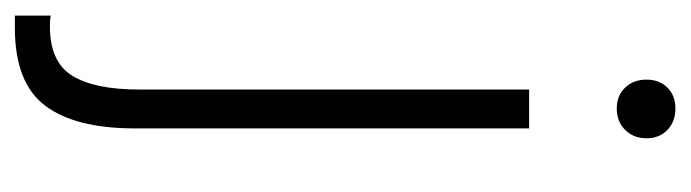

<svg xmlns="http://www.w3.org/2000/svg" viewBox="-380 -318 907 252"><g transform="rotate(90 73.0 -191.5)"><path d="M-33 242V195Q-28 196 -19 196Q28 196 46 166.5Q64 137 64 79V-433H115V85Q115 163 85 202.5Q55 242 -17 242ZM89 -548Q72 -548 61.5 -559Q51 -570 51 -587Q51 -604 61.5 -614.5Q72 -625 89 -625Q106 -625 117 -614.5Q128 -604 128 -587Q128 -570 117 -559Q106 -548 89 -548Z"/></g></svg>

Font: Tilda Sans Light
Style: Regular
Weight: 300
Designer: ParaType Ltd
Foundry: ParaType Ltd
Version: Version 1.009